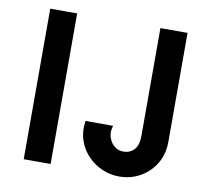

<svg xmlns="http://www.w3.org/2000/svg" viewBox="-75 -744 904 829"><g transform="rotate(10 377.0 -329.0)"><path d="M80 0V-660H198V0ZM497 2Q460 2 424.5 -13Q389 -28 361.5 -56Q334 -84 320.5 -123Q307 -162 314 -209H435Q426 -181 433.5 -158Q441 -135 458 -121Q475 -107 497 -107Q526 -107 544.5 -126.5Q563 -146 563 -189V-660H682V-182Q682 -129 657.5 -87.5Q633 -46 591 -22Q549 2 497 2Z"/></g></svg>

Font: Lil Grotesk Bold
Style: Regular
Weight: 700
Designer: Bastien Sozeau
Foundry: NBR — Bastien Sozeau
Version: Version 4.002; ttfautohint (v1.8.4.7-5d5b)